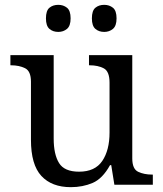

<svg xmlns="http://www.w3.org/2000/svg" viewBox="-20 -764 675 794"><path d="M273 10Q194 10 151 -36.5Q108 -83 108 -186V-426Q108 -470 83.5 -482Q59 -494 26 -494H23V-536H202V-191Q202 -126 224 -90Q246 -54 307 -54Q373 -54 403 -98.5Q433 -143 433 -216V-422Q433 -469 409 -481.5Q385 -494 351 -494H348V-536H527V-109Q527 -65 551.5 -53.5Q576 -42 609 -42H612V0H453L440 -81H435Q404 -25 363 -7.5Q322 10 273 10ZM411 -632Q389 -632 374.5 -644.5Q360 -657 360 -688Q360 -720 374.5 -732Q389 -744 411 -744Q432 -744 447 -732Q462 -720 462 -688Q462 -657 447 -644.5Q432 -632 411 -632ZM221 -632Q199 -632 184.5 -644.5Q170 -657 170 -688Q170 -720 184.5 -732Q199 -744 221 -744Q242 -744 257 -732Q272 -720 272 -688Q272 -657 257 -644.5Q242 -632 221 -632Z"/></svg>

Font: Noto Serif Toto
Style: Regular
Weight: 400
Designer: Monotype Design Team
Foundry: Monotype Imaging Inc.
Version: Version 2.001